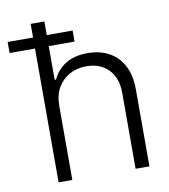

<svg xmlns="http://www.w3.org/2000/svg" viewBox="-131 -798 766 868"><g transform="rotate(-10 252.0 -364.0)"><path d="M130.9 -340.8V0H67.9V-727.5H130.9V-459.5H137.2Q156.2 -502 196.3 -527.3Q236.3 -552.7 298.3 -552.7Q353.5 -552.7 395.5 -530Q437.5 -507.3 461.2 -462.9Q484.9 -418.5 484.9 -353V0H421.4V-349.1Q421.4 -417 383.5 -456.1Q345.7 -495.1 281.7 -495.1Q238.3 -495.1 204.3 -476.3Q170.4 -457.5 150.6 -423.1Q130.9 -388.7 130.9 -340.8ZM-48.8 -614.3V-665H249.5V-614.3Z"/></g></svg>

Font: Inter Tight Light
Style: Regular
Weight: 300
Designer: Rasmus Andersson
Foundry: rsms
Version: Version 3.004